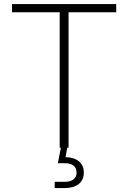

<svg xmlns="http://www.w3.org/2000/svg" viewBox="-20 -748 649 972"><path d="M41 -686V-727.5H568.4V-686H327.1V0H282.2V-686ZM256.8 204.1V172.4H307.6Q336.9 172.4 352.3 160.2Q367.7 147.9 367.7 125.5Q367.7 103 352.3 90.6Q336.9 78.1 305.7 78.1H272.9L291 -13.7H320.3V0L312 47.4Q356 48.8 380.1 69.3Q404.3 89.8 404.3 125.5Q404.3 163.1 378.7 183.6Q353 204.1 307.6 204.1Z"/></svg>

Font: Inter 24pt ExtraLight
Style: Regular
Weight: 250
Designer: Rasmus Andersson
Foundry: rsms
Version: Version 4.001;git-66647c0bb